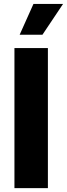

<svg xmlns="http://www.w3.org/2000/svg" viewBox="-20 -977 348 997"><path d="M228.7 -727.3V0H55V-727.3ZM82 -796.5 153.8 -956.7H307.5L200.3 -796.5Z"/></svg>

Font: Inter P Extra Bold
Style: Regular
Weight: 800
Designer: Rasmus Andersson
Foundry: rsms
Version: Version 3.018;git-588b23468